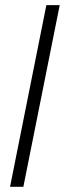

<svg xmlns="http://www.w3.org/2000/svg" viewBox="-20 -718 267 738"><path d="M209.5 -698.2 69.8 0H18.6L158.2 -698.2Z"/></svg>

Font: Sansation Light
Style: Light Italic
Weight: 300
Designer: Bernd Montag
Version: Version 1.301